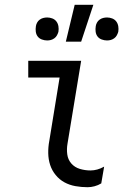

<svg xmlns="http://www.w3.org/2000/svg" viewBox="-20 -774 540 802"><path d="M346 8Q320 8 295 3.5Q270 -1 249 -12.5Q228 -24 212.5 -43Q197 -62 189.5 -85Q182 -108 181.5 -134Q181 -160 186 -186L229 -450H98V-520H319L262 -174Q258 -151 261 -129Q264 -107 278 -91Q292 -75 313.5 -68.5Q335 -62 358 -62Q372 -62 386.5 -66Q401 -70 415 -78L403 -8Q390 0 375 4Q360 8 346 8ZM427 -605Q416 -605 405 -609Q394 -613 387.5 -621.5Q381 -630 379.5 -641.5Q378 -653 380 -665Q381 -672 385 -679.5Q389 -687 396 -692Q403 -697 411 -699Q419 -701 427 -701Q438 -701 448.5 -697Q459 -693 465.5 -684.5Q472 -676 474 -664.5Q476 -653 474 -641Q472 -634 468 -626.5Q464 -619 457 -614Q450 -609 442.5 -607Q435 -605 427 -605ZM177 -605Q166 -605 155 -609Q144 -613 137.5 -621.5Q131 -630 129.5 -641.5Q128 -653 130 -665Q131 -672 135 -679.5Q139 -687 146 -692Q153 -697 161 -699Q169 -701 177 -701Q188 -701 198.5 -697Q209 -693 215.5 -684.5Q222 -676 224 -664.5Q226 -653 224 -641Q222 -634 218 -626.5Q214 -619 207 -614Q200 -609 192.5 -607Q185 -605 177 -605ZM255 -600 292 -754H370L319 -600Z"/></svg>

Font: Iosevka Oblique
Style: Regular
Weight: 400
Italic angle: -9°
Monospace: yes
Designer: Belleve Invis
Foundry: Belleve Invis
Version: Version 32.5.0; ttfautohint (v1.8.4)